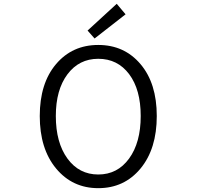

<svg xmlns="http://www.w3.org/2000/svg" viewBox="-20 -983 1040 1016"><path d="M500 12.7Q363.3 12.7 276.9 -91.3Q190.4 -195.3 190.4 -369.1Q190.4 -542 276.4 -643.6Q362.3 -745.1 500 -745.1Q637.7 -745.1 723.6 -643.6Q809.6 -542 809.6 -369.1Q809.6 -195.3 723.6 -91.3Q637.7 12.7 500 12.7ZM724.6 -369.1Q724.6 -508.8 663.6 -590.3Q602.5 -671.9 500 -671.9Q398.4 -671.9 336.9 -589.8Q275.4 -507.8 275.4 -369.1Q275.4 -228.5 336.9 -144Q398.4 -59.6 500 -59.6Q601.6 -59.6 663.1 -144Q724.6 -228.5 724.6 -369.1ZM480.5 -779.3 443.4 -821.3 597.7 -962.9 644.5 -907.2Z"/></svg>

Font: Gen Shin Gothic Monospace Normal
Style: Regular
Weight: 350
Designer: [Source Han Sans]
Ryoko NISHIZUKA  (kana & ideographs); Paul D. Hunt (Latin, Greek & Cyrillic); Wenlong ZHANG  (bopomofo
Version: Version 1.002.20150607